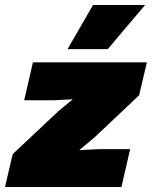

<svg xmlns="http://www.w3.org/2000/svg" viewBox="-50 -750 609 770"><path d="M323 -730H532L382 -553H221ZM-30 0 1 -132 184 -304 242 -352 169 -348H47L82 -500H539L508 -368L328 -198L268 -148L350 -152H472L437 0Z"/></svg>

Font: Elaine Sans Black
Style: Italic
Weight: 900
Italic angle: -13°
Designer: Wei Huang
Foundry: Wei Huang
Version: Version 2.001;December 24, 2019;FontCreator 12.0.0.2547 64-b